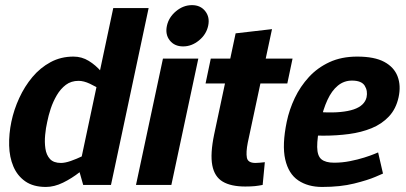

<svg xmlns="http://www.w3.org/2000/svg" viewBox="-20 -732 1608 760"><path d="M292.3 -60 428.3 -700H568.3L434.3 -70ZM292.3 -60 434.3 -70 419.3 0H309.3ZM397.3 -163.3 407.3 -160Q407.3 -160 392.7 -143Q378 -126 352.8 -101Q327.7 -76 296 -51Q264.3 -26 229.5 -9Q194.7 8 161.7 8L221.3 -87Q237.3 -87 260 -94.8Q282.7 -102.7 306.7 -114.2Q330.7 -125.7 351 -136.7Q371.3 -147.7 384.3 -155.5Q397.3 -163.3 397.3 -163.3ZM434.3 -336.7Q434.3 -336.7 419.8 -348.2Q405.3 -359.7 382.8 -374.3Q360.3 -389 335.8 -400.5Q311.3 -412 291 -412L270.7 -508Q303.7 -508 331.3 -491Q359 -474 380.3 -449Q401.7 -424 416 -399Q430.3 -374 438 -357Q445.7 -340 445.7 -340ZM291 -412Q261.7 -412 240.7 -396.2Q219.7 -380.3 204.8 -355Q190 -329.7 180.8 -302Q171.7 -274.3 167 -250Q161.3 -225.7 158.7 -197.5Q156 -169.3 159.7 -144Q163.3 -118.7 177.7 -102.8Q192 -87 221.3 -87L161.7 8Q112 8 80.3 -14Q48.7 -36 33 -73Q17.3 -110 16.2 -156Q15 -202 25 -250Q35 -298 56.2 -344Q77.3 -390 108.3 -427Q139.3 -464 180.2 -486Q221 -508 270.7 -508Z M518.3 0 625 -500H765L658.3 0ZM705 -548.3Q670.7 -548.3 652 -572Q633.3 -595.7 640.7 -630Q648 -663.7 676.8 -687.7Q705.7 -711.7 740 -711.7Q773.7 -711.7 792.5 -687.7Q811.3 -663.7 804 -630Q796.7 -595.7 767.7 -572Q738.7 -548.3 705 -548.3Z M793.7 -401.7 814.3 -500H1138L1117.3 -401.7ZM1028.3 -90 1019.7 0Q1004.7 3 989.3 4.7Q974 6.3 951 6.3Q894.3 6.3 861.7 -13Q829 -32.3 820.3 -77.7Q811.7 -123 827.7 -200L912.7 -600L1056.7 -616.7L960.7 -167Q953.3 -129 957.2 -108Q961 -87 991.3 -87Q1000.3 -87 1008.8 -88Q1017.3 -89 1028.3 -90Z M1476.7 -128.7 1496 -45Q1496 -45 1466 -32Q1436 -19 1381.8 -5.5Q1327.7 8 1255 8L1302.3 -88Q1334.7 -88 1365.5 -94.2Q1396.3 -100.3 1421.7 -108.3Q1447 -116.3 1461.8 -122.5Q1476.7 -128.7 1476.7 -128.7ZM1115 -250H1248.3Q1235 -185.3 1235.5 -150Q1236 -114.7 1252.5 -101.3Q1269 -88 1302.3 -88L1255 8Q1199 8 1160.5 -18Q1122 -44 1109 -101Q1096 -158 1115 -250ZM1394 -508Q1462.3 -508 1501.2 -487Q1540 -466 1553.8 -429.5Q1567.7 -393 1557.7 -347Q1547.7 -301 1519.5 -271Q1491.3 -241 1450.8 -224.5Q1410.3 -208 1361.7 -201.5Q1313 -195 1261 -195L1184 -196L1256.3 -287.7Q1297 -285.7 1327.8 -288.7Q1358.7 -291.7 1380.2 -299Q1401.7 -306.3 1414.5 -318.5Q1427.3 -330.7 1431 -347Q1436.3 -372.3 1423.7 -392.7Q1411 -413 1373.3 -413Q1341.7 -413 1317.3 -393Q1293 -373 1276.2 -336.5Q1259.3 -300 1248.3 -250H1115Q1125 -298 1146.8 -344Q1168.7 -390 1202.7 -427Q1236.7 -464 1284.2 -486Q1331.7 -508 1394 -508Z"/></svg>

Font: Epunda Sans Light
Style: Italic
Weight: 300
Italic angle: -12.0243°
Designer: Simon Atzbach
Foundry: typofactur
Version: Version 2.204